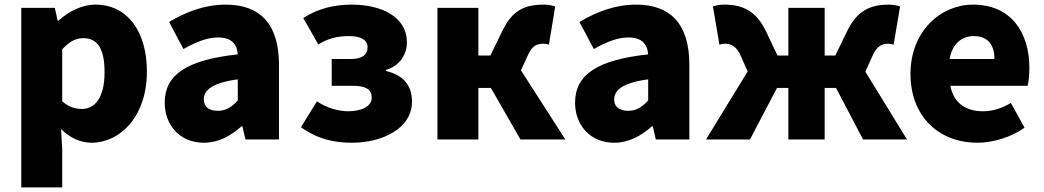

<svg xmlns="http://www.w3.org/2000/svg" viewBox="-20 -603 4512 830"><path d="M72 207H249V44L244 -45C282 -7 328 14 376 14C498 14 615 -98 615 -294C615 -469 529 -583 393 -583C334 -583 278 -554 233 -514H229L217 -569H72ZM334 -132C307 -132 277 -140 249 -165V-390C280 -423 307 -438 340 -438C403 -438 432 -391 432 -291C432 -177 388 -132 334 -132Z M861 14C924 14 977 -15 1024 -57H1028L1041 0H1186V-323C1186 -501 1103 -583 956 -583C867 -583 786 -553 711 -508L773 -391C830 -423 877 -441 922 -441C980 -441 1004 -414 1008 -368C786 -344 692 -279 692 -159C692 -64 756 14 861 14ZM922 -124C885 -124 861 -140 861 -173C861 -213 897 -245 1008 -260V-169C982 -141 958 -124 922 -124Z M1503 14C1631 14 1761 -47 1761 -163C1761 -238 1720 -279 1649 -296V-301C1713 -320 1739 -373 1739 -419C1739 -533 1625 -583 1501 -583C1425 -583 1354 -566 1291 -525L1356 -411C1400 -438 1441 -447 1489 -447C1542 -447 1569 -429 1569 -399C1569 -366 1545 -348 1497 -348H1414V-232H1506C1561 -232 1587 -217 1587 -181C1587 -143 1543 -122 1485 -122C1447 -122 1396 -134 1350 -165L1281 -53C1356 0 1426 14 1503 14Z M2232 -299 2260 -360C2280 -408 2303 -414 2331 -414C2339 -414 2346 -412 2353 -410L2380 -575C2366 -580 2350 -583 2333 -583C2248 -583 2194 -560 2149 -464L2100 -363H2048V-569H1871V0H2048V-223H2102L2230 0H2424Z M2635 14C2698 14 2751 -15 2798 -57H2802L2815 0H2960V-323C2960 -501 2877 -583 2730 -583C2641 -583 2560 -553 2485 -508L2547 -391C2604 -423 2651 -441 2696 -441C2754 -441 2778 -414 2782 -368C2560 -344 2466 -279 2466 -159C2466 -64 2530 14 2635 14ZM2696 -124C2659 -124 2635 -140 2635 -173C2635 -213 2671 -245 2782 -260V-169C2756 -141 2732 -124 2696 -124Z M3721 -293 3751 -360C3770 -405 3793 -414 3821 -414C3829 -414 3836 -412 3843 -410L3871 -575C3856 -580 3840 -583 3823 -583C3739 -583 3683 -555 3640 -464L3591 -363H3545V-569H3388V-363H3341L3293 -464C3250 -555 3193 -583 3110 -583C3092 -583 3077 -580 3062 -575L3090 -410C3097 -412 3104 -414 3112 -414C3140 -414 3163 -405 3183 -360L3212 -294L3032 0H3222L3339 -223H3388V0H3545V-223H3594L3711 0H3901Z M4205 14C4272 14 4350 -9 4409 -51L4350 -158C4309 -134 4271 -122 4230 -122C4158 -122 4104 -154 4088 -232H4422C4426 -245 4430 -277 4430 -308C4430 -464 4350 -583 4186 -583C4048 -583 3916 -469 3916 -284C3916 -96 4042 14 4205 14ZM4085 -348C4097 -416 4140 -447 4189 -447C4254 -447 4279 -405 4279 -348Z"/></svg>

Font: Noto Sans CJK KR Black
Style: Regular
Weight: 900
Designer: Ryoko NISHIZUKA (kana & ideographs); Paul D. Hunt (Latin, Greek & Cyrillic); Wenlong ZHANG (bopomofo); Sandoll Communica
Foundry: Adobe Systems Incorporated
Version: Version 1.004;PS 1.004;hotconv 1.0.82;makeotf.lib2.5.63406